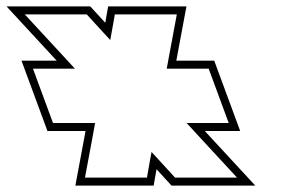

<svg xmlns="http://www.w3.org/2000/svg" viewBox="-355 -830 890 601"><path d="M-9.9 -704.7 -3.3 -741 4.5 -785H198.5L175 -659L166.9 -615H213.2H298.2L360.9 -445H275.9H229.1L270.5 -400L387 -274H193L152.7 -318L119.4 -354.3L112.7 -318L105 -274H-89L-65.5 -400L-57.3 -445H-104.1H-189.1L-251.8 -615H-166.8H-120.5L-161 -659L-277.5 -785H-83.5L-43.3 -741ZM-25.5 -758.7 -72.5 -810H-334.6L-179.4 -642.1L-177.5 -640H-287.7L-206.5 -420H-87.3L-90.1 -404.5L-119.1 -249H125.9L135 -300.3L181.9 -249H444.1L288.9 -416.9L286.1 -420H396.8L315.6 -640H196.9L199.6 -654.5L228.6 -810H-16.5Z"/></svg>

Font: Nordica Plus
Style: NordicaClassicBkOpOblOl
Weight: 900
Version: Version 1.01